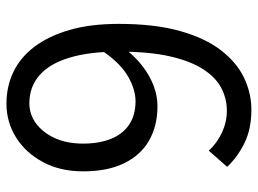

<svg xmlns="http://www.w3.org/2000/svg" viewBox="-122 -664 799 595"><g transform="rotate(-90 277.5 -366.5)"><path d="M235 13Q175 13 131.5 -8.5Q88 -30 58 -62L108 -119Q132 -93 164.5 -78Q197 -63 232 -63Q269 -63 302 -80Q335 -97 360.5 -136.5Q386 -176 400.5 -240Q415 -304 415 -398Q415 -488 396.5 -550Q378 -612 342 -643.5Q306 -675 255 -675Q220 -675 192 -654Q164 -633 147 -596Q130 -559 130 -508Q130 -459 144.5 -422.5Q159 -386 188.5 -366Q218 -346 261 -346Q298 -346 338.5 -369.5Q379 -393 416 -447L420 -374Q398 -346 369.5 -324Q341 -302 309.5 -290Q278 -278 246 -278Q185 -278 139.5 -304Q94 -330 69 -381.5Q44 -433 44 -508Q44 -580 73 -633.5Q102 -687 149.5 -716.5Q197 -746 254 -746Q307 -746 352 -724.5Q397 -703 430 -659.5Q463 -616 482 -551Q501 -486 501 -398Q501 -287 479 -208.5Q457 -130 419 -81Q381 -32 333.5 -9.5Q286 13 235 13Z"/></g></svg>

Font: Noto Sans HK
Style: Regular
Weight: 400
Designer: Ryoko NISHIZUKA 西塚涼子 (kana, bopomofo & ideographs); Paul D. Hunt (Latin, Greek & Cyrillic); Sandoll Communications 산돌커뮤니
Foundry: Adobe
Version: Version 2.004-H2;hotconv 1.0.118;makeotfexe 2.5.65603